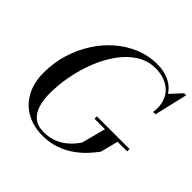

<svg xmlns="http://www.w3.org/2000/svg" viewBox="-193 -936 1121 1121"><g transform="rotate(45 368.0 -375.0)"><path d="M310 10Q233.5 10 176 -22.2Q118.5 -54.5 86.5 -114Q54.5 -173.5 54.5 -255Q54.5 -337 77.2 -412Q100 -487 140.8 -550.5Q181.5 -614 236.2 -661Q291 -708 355.5 -734Q420 -760 490 -760Q549 -760 595.2 -736Q641.5 -712 665 -664.2Q688.5 -616.5 679.5 -545H669Q675.5 -596 663.5 -632.2Q651.5 -668.5 626.8 -691.2Q602 -714 569 -725Q536 -736 500 -736Q436 -736 383.2 -702.5Q330.5 -669 289.8 -612.5Q249 -556 221.2 -485.5Q193.5 -415 179.2 -340Q165 -265 165 -195.5Q165 -144.5 177.2 -102.2Q189.5 -60 219 -34.8Q248.5 -9.5 300.5 -9.5Q347 -9.5 382.2 -24Q417.5 -38.5 442.2 -59Q467 -79.5 481.8 -98.2Q496.5 -117 502 -125L543.5 -282.5H647.5L617 -165Q600 -141.5 573 -111.5Q546 -81.5 507.8 -53.8Q469.5 -26 420.2 -8Q371 10 310 10ZM455 -275V-294.5H725V-275ZM669 -545 677 -582Q676.5 -606.5 671.5 -631.2Q666.5 -656 652.5 -677.5L719.5 -750H736.5L688.5 -545Z"/></g></svg>

Font: Bodoni Moda 11pt
Style: Italic
Weight: 400
Italic angle: -13°
Version: Version 2.004